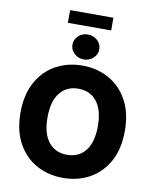

<svg xmlns="http://www.w3.org/2000/svg" viewBox="-112 -1164 1012 1258"><g transform="rotate(10 394.0 -535.5)"><path d="M394 9.8Q296.4 9.8 217.5 -33.7Q138.7 -77.1 92.8 -160.4Q46.9 -243.7 46.9 -363.3Q46.9 -483.4 92.8 -566.9Q138.7 -650.4 217.5 -693.8Q296.4 -737.3 394 -737.3Q492.2 -737.3 570.6 -693.8Q648.9 -650.4 695.1 -566.9Q741.2 -483.4 741.2 -363.3Q741.2 -243.2 695.1 -159.9Q648.9 -76.7 570.6 -33.4Q492.2 9.8 394 9.8ZM394 -144Q473.1 -144 517.3 -200.4Q561.5 -256.8 561.5 -363.3Q561.5 -470.2 517.3 -526.9Q473.1 -583.5 394 -583.5Q315.9 -583.5 271.2 -526.9Q226.6 -470.2 226.6 -363.3Q226.6 -256.8 271.2 -200.4Q315.9 -144 394 -144ZM538.6 -1081.1V-996.6H250.5V-1081.1ZM394 -778.3Q357.4 -778.3 331.1 -802.5Q304.7 -826.7 304.7 -861.3Q304.7 -896 331.1 -920.2Q357.4 -944.3 394 -944.3Q430.7 -944.3 457 -920.2Q483.4 -896 483.4 -861.3Q483.4 -826.7 457 -802.5Q430.7 -778.3 394 -778.3Z"/></g></svg>

Font: Inter Extra Bold
Style: Regular
Weight: 800
Designer: Rasmus Andersson
Foundry: rsms
Version: Version 4.000;git-3c8e0fc